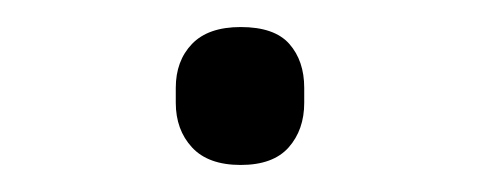

<svg xmlns="http://www.w3.org/2000/svg" viewBox="-20 -376 355 142"><path d="M158 -254Q134 -254 122 -267Q110 -280 110 -300V-311Q110 -331 122 -343.5Q134 -356 158 -356Q183 -356 194 -343.5Q205 -331 205 -311V-300Q205 -280 193.5 -267Q182 -254 158 -254Z"/></svg>

Font: IBM Plex Sans Light
Style: Regular
Weight: 300
Designer: Mike Abbink, Paul van der Laan, Pieter van Rosmalen
Foundry: Bold Monday
Version: Version 3.201